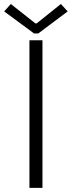

<svg xmlns="http://www.w3.org/2000/svg" viewBox="-39 -916 350 936"><path d="M104.5 -719.7H168V0H104.5ZM133.8 -801.8H139.6L257.8 -896.5L291 -860.4L147.5 -752.9H127L-18.6 -860.4L13.7 -896.5Z"/></svg>

Font: Reddit Sans Chocolate Light
Style: Regular
Weight: 300
Designer: Stephen Hutchings
Foundry: Reddit
Version: Version 1.013